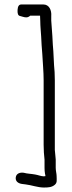

<svg xmlns="http://www.w3.org/2000/svg" viewBox="-20 -720 323 858"><path d="M179 -6V30C179 39.3 179.7 48 181 56C182.3 60.7 183 64.3 183 67C182 67 177 68 176 68C164.7 68 149.6 61.9 138 60C121.2 56.6 101.9 56.6 86 52C68.5 49.5 53 55.7 50.5 72C47.7 90.7 62.2 99.7 78 102L94 104C120.7 107 148.4 118 176 118C196.3 118 210.8 117 224 106.5C236.7 96.4 233 84.9 233 67C233 56 229 43.2 229 30V-7L227 -29C226.3 -35 225.7 -42 225 -50V-361C225 -371.7 224.7 -384 224 -398C219.9 -437 220 -482.6 216 -521L214 -559C212.8 -581.6 210.5 -607.1 209 -628V-648C211.2 -674.3 199.9 -700 174 -700H75C65 -700 59.5 -692 58.5 -676C57.5 -660 60.7 -651 68 -649L82 -645C94.6 -641.4 104.1 -640 115 -650H159C159 -642.7 159.3 -634 160 -624C160 -602.4 162.8 -578.3 164 -556L166 -518C167.3 -505.3 168.3 -492.3 169 -479C170.9 -440.8 175 -399 175 -361V-73C175 -49.2 176.7 -26.7 179 -6Z"/></svg>

Font: HoneyBee
Style: Book
Weight: 300
Foundry: Cannot Into Space Fonts
Version: Version 0.89